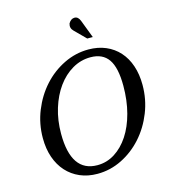

<svg xmlns="http://www.w3.org/2000/svg" viewBox="-141 -1114 1103 1238"><g transform="rotate(-15 410.0 -495.5)"><path d="M505 -780Q569 -780 620.5 -758Q672 -736 708.5 -695.5Q745 -655 764.5 -597.5Q784 -540 784 -469Q784 -373 749.5 -286Q715 -199 656 -133Q597 -67 519.5 -28.5Q442 10 356 10Q292 10 240 -12.5Q188 -35 151 -76Q114 -117 94 -174.5Q74 -232 74 -303Q74 -399 109 -485.5Q144 -572 203 -637.5Q262 -703 340.5 -741.5Q419 -780 505 -780ZM505 -728Q440 -728 383.5 -695Q327 -662 285 -604Q243 -546 219 -468Q195 -390 195 -300Q195 -44 370 -44Q433 -44 486.5 -78Q540 -112 579.5 -172Q619 -232 641 -315Q663 -398 663 -496Q663 -617 624.5 -672.5Q586 -728 505 -728ZM517 -850 445 -922Q422 -944 432 -974Q448 -1001 472 -1001Q497 -1001 509 -968L554 -850Z"/></g></svg>

Font: SVN-Libre Baskerville
Style: Italic
Weight: 400
Italic angle: -14°
Designer: Pablo Impallari, Rodrigo Fuenzalida
Foundry: Pablo Impallari, Rodrigo Fuenzalida
Version: Version 1.000; ttfautohint (v1.8.4)